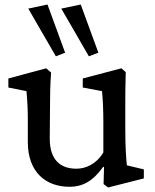

<svg xmlns="http://www.w3.org/2000/svg" viewBox="-20 -816 684 849"><path d="M541 -85C538 -113 534 -163 534 -245V-329C534 -395 534 -434 536 -497L517 -514L346 -469V-429L431 -413C435 -377 437 -326 437 -275V-142C406 -90 359 -70 318 -70C249 -70 200 -107 200 -203L201 -329C201 -390 202 -447 206 -495L184 -514L17 -469V-429L97 -413C101 -371 103 -331 103 -289V-188C103 -55 182 10 288 10C343 10 390 -13 436 -78L440 -77L438 -2L458 13L616 -27V-67ZM105 -778 227 -567 268 -583 190 -796ZM251 -778 373 -567 415 -583 337 -796Z"/></svg>

Font: TPK Tissa Web Medium
Style: Regular
Weight: 500
Designer: Jacques Le Bailly, Suppakit Chalermlarp | Katatrad Co.,Ltd.
Foundry: Jacques Le Bailly, Cadson Demak Co.,Ltd.
Version: Version 5.000;Glyphs 3.1.2 (3151)